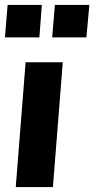

<svg xmlns="http://www.w3.org/2000/svg" viewBox="-22 -760 383 780"><path d="M42 0 82 -507H233L193 0ZM9 -740H148L138 -608H-2ZM201 -740H341L329 -608H190Z"/></svg>

Font: Muli ExtraBold
Style: Italic
Weight: 800
Italic angle: -4.541°
Designer: Vernon Adams
Foundry: Vernon Adams
Version: Version 2.000